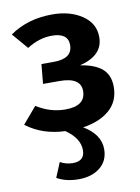

<svg xmlns="http://www.w3.org/2000/svg" viewBox="-89 -606 672 919"><g transform="rotate(-10 247.0 -146.5)"><path d="M460 -154Q460 -84 412 -42Q364 0 282 12Q363 60 363 132Q363 188 323 220.5Q283 253 218 253Q158 253 113 228L143 156Q171 172 205 172Q262 172 262 119Q262 61 195 15Q85 11 6 -49L74 -129Q140 -87 214 -87Q312 -87 312 -160Q312 -226 209 -226H129L138 -321H198Q289 -321 289 -387Q289 -446 210 -446Q148 -446 89 -408L23 -485Q110 -546 230 -546Q316 -546 374.5 -506.5Q433 -467 433 -400Q433 -311 319 -283Q390 -272 425 -241.5Q460 -211 460 -154Z"/></g></svg>

Font: Fira Sans SemiBold
Style: Regular
Weight: 600
Designer: bBox Type GmbH & Carrois Corporate GbR & Edenspiekermann AG
Foundry: bBox Type GmbH & Carrois Corporate GbR & Edenspiekermann AG
Version: Version 4.301;PS 004.301;hotconv 1.0.88;makeotf.lib2.5.64775